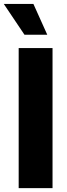

<svg xmlns="http://www.w3.org/2000/svg" viewBox="-42 -977 348 997"><path d="M230.8 -727.3V0H55V-727.3ZM203.5 -796.5H85.2L-22.4 -956.7H131.4Z"/></svg>

Font: Inter UI Extra Bold
Style: Regular
Weight: 800
Designer: Rasmus Andersson
Foundry: rsms
Version: 3.2;8d6f07862